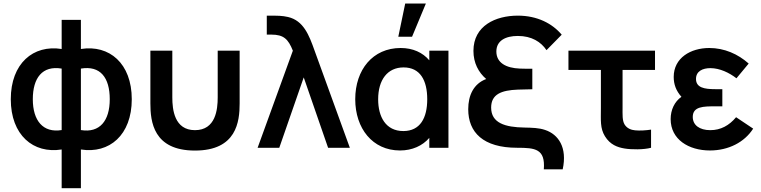

<svg xmlns="http://www.w3.org/2000/svg" viewBox="-20 -822 4231 1068"><path d="M430 225V9.5C588 34.5 713 -70.5 713 -270C713 -469.5 588 -574.5 430 -549.5V-711.5H323V-549.5C165 -574.5 40 -469.5 40 -270C40 -70.5 165 34.5 323 9.5V225ZM323 -98.5C219 -81.5 162.5 -151.5 162.5 -270C162.5 -388 215 -458.5 323 -440.5ZM430 -440.5C538 -458.5 590.5 -390.5 590.5 -270C590.5 -149 534 -81.5 430 -98.5Z M816.5 -247C816.5 -146 832.5 15.5 1064.5 15.5C1296.5 15.5 1313 -146 1313 -247V-540H1191V-280C1191 -213.5 1180 -98 1064.5 -98C949.5 -98 938.5 -213.5 938.5 -280V-540H816.5Z M1533.5 0 1669.5 -391.5 1805 0H1926L1730 -540C1699 -627.5 1668 -707.5 1582 -727.5C1551.5 -735 1513 -735 1501.5 -735H1464V-629.5H1489.5C1558.5 -629.5 1583.5 -604 1609 -540L1413 0Z M2234 -802.5 2195.5 -617.5H2272L2349 -802.5ZM2368 -486.5C2331 -530 2276.5 -555 2208.5 -555C2053.5 -555 1956 -434 1956 -270C1956 -108 2052 15 2205 15C2273 15 2330 -11 2368 -55V0H2474.5V-540H2368ZM2223.5 -93C2126 -93 2083.5 -172 2083.5 -269.5C2083.5 -378 2135.5 -447 2225 -447C2317 -447 2356.5 -375.5 2356.5 -270C2356.5 -165.5 2317 -93 2223.5 -93Z M3110 120C3136.5 -2 3086 -74.5 3012.5 -99C2978 -111 2939.5 -111.5 2897.5 -112.5C2790 -114 2712 -137.5 2712 -223.5C2712 -298 2769 -320 2860.5 -323.5C2930.5 -325.5 2932 -325.5 2941 -325.5V-439.5C2929.5 -439.5 2889.5 -439.5 2871.5 -440.5C2794.5 -443.5 2741 -473 2741 -535.5C2741 -595.5 2791.5 -622 2860.5 -622C2937.5 -622 2989 -589 3020 -543L3104.5 -629C3052.5 -691 2969 -735 2860.5 -735C2737.5 -735 2613.5 -679.5 2613.5 -539C2613.5 -472 2641.5 -419.5 2684.5 -382.5C2614.5 -356 2584.5 -292 2584.5 -214.5C2584.5 -85.5 2667.5 0 2857 0C2957 0 3014 6 3005 120Z M3454 4C3492 10.5 3561 11 3601.5 0V-101C3572.5 -96.5 3539.5 -94.5 3513 -97C3490 -99 3467.5 -108 3454 -130C3441 -152.5 3443 -183 3443 -227.5V-433H3623.5V-540H3142V-433H3322.5V-220.5C3322.5 -152 3317.5 -109 3345 -64C3374 -17 3414.5 -2.5 3454 4Z M4074.5 -170C4036 -124 3989 -98 3931 -98C3870.5 -98 3833.5 -126.5 3833.5 -171.5C3833.5 -230 3893 -230.5 3958 -230.5H3998V-326H3958.5C3897.5 -326 3851.5 -334.5 3851.5 -383C3851.5 -426 3888.5 -443 3931.5 -443C3983.5 -443 4036.5 -417.5 4076.5 -386.5L4144.5 -468.5C4085 -521.5 4009 -555 3925.5 -555C3821.5 -555 3727.5 -500 3727.5 -394C3727.5 -353 3740.5 -317 3770.5 -283.5C3732 -256.5 3710.5 -211 3710.5 -159.5C3710.5 -46.5 3810.5 15 3929 15C4032 15 4121 -30.5 4169.5 -106.5Z"/></svg>

Font: Hauora
Style: Bold
Weight: 700
Designer: Wayne Shih
Foundry: WCYS
Version: Version 1.001;hotconv 1.0.109;makeotfexe 2.5.65596